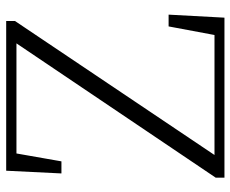

<svg xmlns="http://www.w3.org/2000/svg" viewBox="-84 -680 763 636"><g transform="rotate(-90 298.0 -361.5)"><path d="M28 0V-29L485 -707L477 -677V-689H281H84L112 -711L82 -540H42L51 -723H547V-694L91 -15L100 -46V-33H312H524L497 -14L529 -185H568L558 0Z"/></g></svg>

Font: Noto Serif HK ExtraLight
Style: Regular
Weight: 200
Designer: Ryoko NISHIZUKA 西塚涼子 (kana & ideographs); Frank Grießhammer (Latin, Greek & Cyrillic); Wenlong ZHANG 张文龙 (bopomofo); San
Foundry: Adobe
Version: Version 2.002-H1;hotconv 1.1.0;makeotfexe 2.6.0